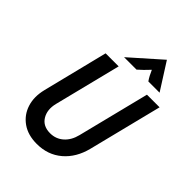

<svg xmlns="http://www.w3.org/2000/svg" viewBox="-243 -958 1083 1083"><g transform="rotate(45 298.5 -416.5)"><path d="M253.5 11.1Q182.6 11.1 135.4 -22.2Q88.2 -55.6 70.5 -111.1Q52.8 -166.7 69.4 -234L166.7 -625H270.8L170.8 -225.7Q156.2 -167.4 181.6 -126Q206.9 -84.7 263.9 -84.7Q309.7 -84.7 343.1 -114.2Q376.4 -143.8 388.9 -195.1L496.5 -625H597.2L486.8 -184Q463.9 -93.1 402.4 -41Q341 11.1 253.5 11.1ZM255.6 -683.3 436.8 -843.8 538.9 -683.3H449.3Q439.6 -697.2 432.3 -711.1Q425 -725 416.7 -743.8Q399.3 -725 385.1 -711.1Q370.8 -697.2 354.9 -683.3Z"/></g></svg>

Font: Afacad Medium
Style: Italic
Weight: 500
Italic angle: -14°
Designer: Kristian Moeller
Foundry: Dicotype
Version: Version 1.000; ttfautohint (v1.8.4.7-5d5b)